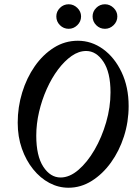

<svg xmlns="http://www.w3.org/2000/svg" viewBox="-20 -867 623 900"><path d="M301 13Q254 13 211.5 -9.5Q169 -32 135.5 -73.5Q102 -115 82.5 -170.5Q63 -226 63 -292Q63 -365 84 -433.5Q105 -502 143 -556.5Q181 -611 232.5 -643.5Q284 -676 345 -676Q409 -676 463 -637Q517 -598 550 -528.5Q583 -459 583 -370Q583 -296 561 -227.5Q539 -159 500 -105Q461 -51 410 -19Q359 13 301 13ZM264 -35Q306 -35 347.5 -70.5Q389 -106 423 -164.5Q457 -223 477.5 -293.5Q498 -364 498 -434Q498 -528 464.5 -578Q431 -628 384 -628Q349 -628 315.5 -604.5Q282 -581 252 -541Q222 -501 199 -449.5Q176 -398 163 -342Q150 -286 150 -231Q150 -136 183 -85.5Q216 -35 264 -35ZM302 -732Q278 -732 261 -749Q244 -766 244 -790Q244 -813 261 -830Q278 -847 302 -847Q325 -847 342.5 -830Q360 -813 360 -790Q360 -766 342.5 -749Q325 -732 302 -732ZM472 -732Q448 -732 431 -749Q414 -766 414 -790Q414 -813 431 -830Q448 -847 472 -847Q495 -847 512.5 -830Q530 -813 530 -790Q530 -766 512.5 -749Q495 -732 472 -732Z"/></svg>

Font: Junicode Two Beta Condensed Medium
Style: Italic
Weight: 500
Width: 3
Italic angle: -9°
Version: Version 1.053; ttfautohint (v1.8.4)